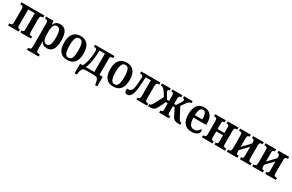

<svg xmlns="http://www.w3.org/2000/svg" viewBox="196 -2083 5857 3856"><g transform="rotate(30 3124.5 -155.5)"><path d="M20 0V-47H36Q60 -47 76.5 -59Q93 -71 93 -113V-423Q93 -465 76.5 -477Q60 -489 36 -489H20V-536H552V-489H537Q513 -489 496.5 -477Q480 -465 480 -423V-113Q480 -71 496.5 -59Q513 -47 537 -47H552V0H306V-47H312Q334 -47 348 -59Q362 -71 362 -111V-480H211V-111Q211 -71 224.5 -59Q238 -47 260 -47H266V0Z M592 235V188H607Q631 188 647.5 175.5Q664 163 664 122V-424Q664 -465 647.5 -477Q631 -489 607 -489H592V-536H761L774 -456H778Q796 -497 830.5 -521.5Q865 -546 919 -546Q1008 -546 1053.5 -480.5Q1099 -415 1099 -269Q1099 -126 1053 -58Q1007 10 918 10Q868 10 834.5 -10.5Q801 -31 784 -68H780Q781 -45 782 -15Q783 15 783 43V124Q783 164 799.5 176Q816 188 839 188H865V235ZM881 -54Q933 -54 954.5 -108.5Q976 -163 976 -269Q976 -373 954.5 -427Q933 -481 881 -481Q825 -481 804 -427Q783 -373 783 -269Q783 -162 804 -108Q825 -54 881 -54Z M1392 10Q1284 10 1225.5 -58.5Q1167 -127 1167 -268Q1167 -407 1226 -476.5Q1285 -546 1392 -546Q1500 -546 1558.5 -477.5Q1617 -409 1617 -268Q1617 -129 1558 -59.5Q1499 10 1392 10ZM1392 -44Q1451 -44 1472.5 -101.5Q1494 -159 1494 -268Q1494 -377 1472 -434.5Q1450 -492 1392 -492Q1334 -492 1312 -434.5Q1290 -377 1290 -268Q1290 -159 1312.5 -101.5Q1335 -44 1392 -44Z M1658 165V-56H1717Q1738 -87 1753.5 -133Q1769 -179 1779 -231Q1789 -283 1794 -335.5Q1799 -388 1799 -432Q1799 -463 1785 -476Q1771 -489 1743 -489H1727V-536H2178V-489H2163Q2139 -489 2122.5 -476.5Q2106 -464 2106 -423V-56H2183V165H2134L2123 105Q2116 63 2103.5 40Q2091 17 2068.5 8.5Q2046 0 2008 0H1834Q1796 0 1773 8.5Q1750 17 1738 40Q1726 63 1718 105L1708 165ZM1789 -56H1988V-480H1865Q1857 -316 1839 -214.5Q1821 -113 1789 -56Z M2460 10Q2352 10 2293.5 -58.5Q2235 -127 2235 -268Q2235 -407 2294 -476.5Q2353 -546 2460 -546Q2568 -546 2626.5 -477.5Q2685 -409 2685 -268Q2685 -129 2626 -59.5Q2567 10 2460 10ZM2460 -44Q2519 -44 2540.5 -101.5Q2562 -159 2562 -268Q2562 -377 2540 -434.5Q2518 -492 2460 -492Q2402 -492 2380 -434.5Q2358 -377 2358 -268Q2358 -159 2380.5 -101.5Q2403 -44 2460 -44Z M2787 10Q2753 10 2737 -8.5Q2721 -27 2721 -60Q2721 -76 2725 -97Q2741 -94 2756 -94Q2788 -94 2809.5 -112Q2831 -130 2844.5 -176.5Q2858 -223 2863 -310Q2865 -344 2867 -380.5Q2869 -417 2869 -432Q2869 -463 2856 -476Q2843 -489 2813 -489H2797V-536H3245V-489H3230Q3206 -489 3189.5 -476.5Q3173 -464 3173 -423V-113Q3173 -72 3189.5 -59.5Q3206 -47 3230 -47H3245V0H2997V-47H3004Q3027 -47 3041 -59Q3055 -71 3055 -111V-480H2934L2925 -303Q2908 10 2787 10Z M3266 0V-47H3270Q3292 -47 3311.5 -68.5Q3331 -90 3352 -130L3450 -319L3397 -402Q3366 -449 3339 -470Q3312 -491 3280 -491V-536H3484V-490Q3446 -490 3446 -463Q3446 -454 3451 -440Q3456 -426 3473 -399L3534 -302H3579V-425Q3579 -465 3565 -477Q3551 -489 3528 -489H3523V-536H3753V-489H3747Q3725 -489 3711 -477Q3697 -465 3697 -425V-302H3741L3803 -399Q3820 -426 3825 -440Q3830 -454 3830 -463Q3830 -490 3792 -490V-536H3991V-491Q3960 -491 3932 -470.5Q3904 -450 3874 -402L3825 -327L3928 -130Q3948 -90 3967.5 -68.5Q3987 -47 4009 -47H4013V0H4002Q3944 0 3910.5 -7Q3877 -14 3855.5 -35.5Q3834 -57 3813 -101L3741 -247H3697V-111Q3697 -71 3711 -59Q3725 -47 3747 -47H3753V0H3523V-47H3528Q3550 -47 3564.5 -59Q3579 -71 3579 -111V-247H3534L3462 -101Q3441 -57 3420 -35.5Q3399 -14 3366.5 -7Q3334 0 3278 0Z M4273 10Q4164 10 4105.5 -59.5Q4047 -129 4047 -264Q4047 -407 4103 -476.5Q4159 -546 4260 -546Q4356 -546 4410.5 -484Q4465 -422 4465 -304V-258H4170Q4171 -152 4203.5 -103Q4236 -54 4297 -54Q4343 -54 4373.5 -77.5Q4404 -101 4419 -136Q4430 -131 4437.5 -121Q4445 -111 4445 -96Q4445 -72 4427 -47.5Q4409 -23 4371 -6.5Q4333 10 4273 10ZM4343 -314Q4343 -402 4323.5 -447Q4304 -492 4260 -492Q4174 -492 4171 -314Z M4513 0V-47H4529Q4553 -47 4569.5 -59Q4586 -71 4586 -113V-423Q4586 -465 4569.5 -477Q4553 -489 4529 -489H4513V-536H4759V-489H4753Q4732 -489 4718 -477Q4704 -465 4704 -425V-302H4863V-425Q4863 -465 4849 -477Q4835 -489 4813 -489H4807V-536H5053V-489H5038Q5014 -489 4997.5 -477Q4981 -465 4981 -423V-113Q4981 -71 4997.5 -59Q5014 -47 5038 -47H5053V0H4807V-47H4813Q4835 -47 4849 -59Q4863 -71 4863 -111V-247H4704V-111Q4704 -71 4718 -59Q4732 -47 4753 -47H4759V0Z M5093 0V-47H5109Q5133 -47 5149.5 -59Q5166 -71 5166 -113V-423Q5166 -465 5149.5 -477Q5133 -489 5109 -489H5093V-536H5339V-489H5333Q5311 -489 5297.5 -477Q5284 -465 5284 -425V-221L5450 -396V-425Q5450 -465 5436 -477Q5422 -489 5400 -489H5395V-536H5641V-489H5625Q5601 -489 5584.5 -477Q5568 -465 5568 -423V-113Q5568 -71 5584.5 -59Q5601 -47 5625 -47H5641V0H5395V-47H5400Q5422 -47 5436 -59Q5450 -71 5450 -111V-320L5284 -145V-111Q5284 -71 5297.5 -59Q5311 -47 5333 -47H5339V0Z M5681 0V-47H5697Q5721 -47 5737.5 -59Q5754 -71 5754 -113V-423Q5754 -465 5737.5 -477Q5721 -489 5697 -489H5681V-536H5927V-489H5921Q5899 -489 5885.5 -477Q5872 -465 5872 -425V-221L6038 -396V-425Q6038 -465 6024 -477Q6010 -489 5988 -489H5983V-536H6229V-489H6213Q6189 -489 6172.5 -477Q6156 -465 6156 -423V-113Q6156 -71 6172.5 -59Q6189 -47 6213 -47H6229V0H5983V-47H5988Q6010 -47 6024 -59Q6038 -71 6038 -111V-320L5872 -145V-111Q5872 -71 5885.5 -59Q5899 -47 5921 -47H5927V0Z"/></g></svg>

Font: Noto Serif Condensed SemiBold
Style: Regular
Weight: 600
Width: 3
Designer: Monotype Design Team
Foundry: Monotype Imaging Inc.
Version: Version 2.013